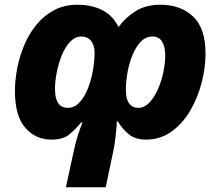

<svg xmlns="http://www.w3.org/2000/svg" viewBox="-20 -579 929 810"><path d="M657 -559Q742 -559 794.5 -509.5Q847 -460 847 -353Q847 -293 830.5 -229.5Q814 -166 782 -111.5Q750 -57 703 -23.5Q656 10 596 10Q553 10 525.5 -11Q498 -32 477 -67H473Q472 -44 468 -6Q464 32 457 63L426 211H258L290 64Q298 25 308 -6.5Q318 -38 328 -63H323Q299 -34 272.5 -12Q246 10 197 10Q130 10 86.5 -40Q43 -90 43 -195Q43 -240 52.5 -290Q62 -340 82 -388Q102 -436 133.5 -474.5Q165 -513 208 -536Q251 -559 307 -559Q367 -559 412 -536Q457 -513 480 -465Q509 -505 552 -532Q595 -559 657 -559ZM624 -425Q595 -425 574 -403Q553 -381 539 -347Q525 -313 518 -274Q511 -235 511 -200Q511 -161 525 -142.5Q539 -124 563 -124Q589 -124 610 -146Q631 -168 646 -202Q661 -236 669 -274Q677 -312 677 -344Q677 -383 663.5 -404Q650 -425 624 -425ZM323 -425Q297 -425 276 -403Q255 -381 241 -346.5Q227 -312 219.5 -274Q212 -236 212 -204Q212 -124 266 -124Q294 -124 315.5 -147Q337 -170 351 -206Q365 -242 372 -282Q379 -322 379 -356Q379 -387 364.5 -406Q350 -425 323 -425Z"/></svg>

Font: Noto Sans ExtraBold
Style: Italic
Weight: 800
Italic angle: -12°
Designer: Monotype Design Team
Foundry: Monotype Imaging Inc.
Version: Version 2.013; ttfautohint (v1.8.4.7-5d5b)